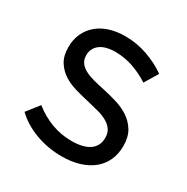

<svg xmlns="http://www.w3.org/2000/svg" viewBox="-129 -639 736 757"><g transform="rotate(30 238.5 -260.0)"><path d="M249 8Q293 8 328.5 -3Q364 -14 388.5 -34Q413 -54 426.5 -83Q440 -112 440 -149Q440 -190 423.5 -217Q407 -244 381 -261Q355 -278 323 -287.5Q291 -297 259 -304Q234 -309 211.5 -315Q189 -321 171.5 -330Q154 -339 144 -352.5Q134 -366 134 -386Q134 -403 140.5 -415.5Q147 -428 159 -437Q171 -446 188.5 -450.5Q206 -455 228 -455Q269 -455 308.5 -441.5Q348 -428 383 -405L420 -466Q382 -493 333 -510.5Q284 -528 231 -528Q191 -528 159 -517.5Q127 -507 104.5 -487.5Q82 -468 69.5 -440.5Q57 -413 57 -379Q57 -339 73 -313.5Q89 -288 114 -272Q139 -256 171 -247Q203 -238 234 -231Q259 -225 282 -219Q305 -213 323 -203Q341 -193 351.5 -178.5Q362 -164 362 -141Q362 -122 355 -108Q348 -94 334 -84Q320 -74 299.5 -69Q279 -64 252 -64Q228 -64 205.5 -68Q183 -72 161.5 -80Q140 -88 119.5 -99.5Q99 -111 79 -127L35 -71Q73 -34 129.5 -13Q186 8 249 8Z"/></g></svg>

Font: Fixel Variable
Style: Regular
Weight: 100
Width: 3
Designer: AlfaBravo + MacPaw
Foundry: Kyrylo Tkachov, Marchela Mozhyna, Serhii Makarenko, Maria Weinstein, Zakhar Kryvoshyya
Version: Version 1.211